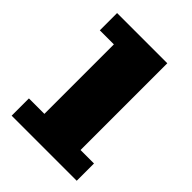

<svg xmlns="http://www.w3.org/2000/svg" viewBox="-159 -597 676 676"><g transform="rotate(45 179.0 -259.0)"><path d="M18 0V-86H95V-432H25V-518H275V-86H342V0Z"/></g></svg>

Font: Montagu Slab 144pt
Style: Bold
Weight: 700
Designer: Florian Karsten
Foundry: Florian Karsten
Version: Version 1.000